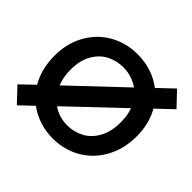

<svg xmlns="http://www.w3.org/2000/svg" viewBox="-175 -914 1131 1131"><g transform="rotate(45 390.5 -349.0)"><path d="M728.8 -350Q728.8 -246.2 684.4 -164.4Q640 -82.5 561.9 -36.9Q483.8 8.8 386.2 8.8Q330 8.8 277.5 -8.1Q225 -25 181.2 -57.5L100 20L15 -70L98.8 -150Q50 -233.8 50 -343.8Q50 -447.5 95 -527.5Q140 -607.5 217.5 -651.9Q295 -696.2 390 -696.2Q512.5 -696.2 602.5 -627.5L697.5 -717.5L781.2 -628.8L682.5 -535Q728.8 -456.2 728.8 -350ZM195 -241.2 513.8 -542.5Q455 -582.5 385 -582.5Q330 -582.5 282.5 -558.1Q235 -533.8 205 -481.9Q175 -430 175 -351.2Q175 -291.2 195 -241.2ZM587.5 -443.8 271.2 -143.8Q323.8 -106.2 393.8 -106.2Q447.5 -106.2 495.6 -131.2Q543.8 -156.2 573.8 -210Q603.8 -263.8 603.8 -343.8Q603.8 -398.8 587.5 -443.8Z"/></g></svg>

Font: Cambay
Style: Bold
Weight: 700
Designer: Pooja Saxena
Foundry: Pooja Saxena
Version: Version 1.096;PS 001.096;hotconv 1.0.70;makeotf.lib2.5.58329